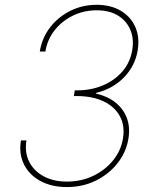

<svg xmlns="http://www.w3.org/2000/svg" viewBox="-20 -757 623 787"><path d="M253.9 9.8Q191.9 9.8 146 -14.9Q100.1 -39.6 78.4 -83Q56.6 -126.5 65.9 -181.6H88.4Q80.6 -132.8 99.4 -94.7Q118.2 -56.6 158.4 -34.7Q198.7 -12.7 253.9 -12.7Q313.5 -12.7 362.5 -36.4Q411.6 -60.1 443.8 -100.1Q476.1 -140.1 483.9 -189Q492.7 -241.2 471.4 -280.5Q450.2 -319.8 404.5 -341.6Q358.9 -363.3 293.5 -363.3H282.7L286.6 -386.7H297.4Q353 -386.7 401.1 -406.7Q449.2 -426.8 481.4 -463.9Q513.7 -501 522 -551.3Q529.8 -598.1 514.2 -635Q498.5 -671.9 463.4 -693.4Q428.2 -714.8 376 -714.8Q324.2 -714.8 279.3 -693.1Q234.4 -671.4 204.3 -633.5Q174.3 -595.7 166 -545.9H143.1Q152.3 -602.1 185.5 -645Q218.8 -688 268.3 -712.6Q317.9 -737.3 376 -737.3Q434.1 -737.3 475.1 -712.9Q516.1 -688.5 534.7 -646.2Q553.2 -604 544.4 -550.3Q533.7 -486.8 488.3 -439.9Q442.9 -393.1 373.5 -376L373 -373.5Q421.9 -362.3 454.1 -336.2Q486.3 -310.1 500.2 -272.5Q514.2 -234.9 506.3 -188Q497.1 -132.8 461.7 -87.9Q426.3 -43 372.8 -16.6Q319.3 9.8 253.9 9.8Z"/></svg>

Font: Inter 18pt Thin
Style: Italic
Weight: 250
Italic angle: -9.3988°
Version: Version 4.001;git-66647c0bb